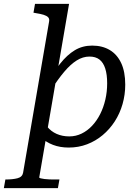

<svg xmlns="http://www.w3.org/2000/svg" viewBox="-80 -755 715 998"><path d="M280 -46Q314 -46 344 -60.5Q374 -75 398.5 -101Q423 -127 440.5 -161.5Q458 -196 467.5 -237Q477 -278 477 -322Q477 -368 467 -399Q457 -430 437 -445.5Q417 -461 385 -461Q351 -461 319 -441Q287 -421 254 -382Q221 -343 184 -285L159 -314Q197 -379 233 -424.5Q269 -470 309 -494Q349 -518 399 -518Q452 -518 490.5 -495Q529 -472 550 -427Q571 -382 571 -315Q571 -263 557 -214Q543 -165 516.5 -124Q490 -83 453.5 -52.5Q417 -22 372.5 -5Q328 12 277 12Q232 12 195.5 -2Q159 -16 132 -41.5Q105 -67 86 -101L137 -157Q145 -122 165 -97Q185 -72 214.5 -59Q244 -46 280 -46ZM221 223H-60L-52 178H-51Q-14 178 11 171.5Q36 165 40 143L175 -642Q178 -657 170.5 -665Q163 -673 147 -678Q131 -683 105 -687L94 -689L102 -735H279L124 167Q124 170 131.5 172Q139 174 151 175.5Q163 177 176.5 177.5Q190 178 200 178H229Z"/></svg>

Font: Roboto Serif 20pt
Style: Italic
Weight: 400
Italic angle: -10°
Designer: Greg Gazdowicz
Foundry: Commercial Type
Version: Version 1.008